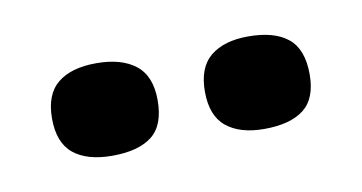

<svg xmlns="http://www.w3.org/2000/svg" viewBox="-29 -751 354 188"><g transform="rotate(-10 148.0 -657.0)"><path d="M223 -611Q199 -611 185.5 -622Q172 -633 172 -657Q172 -681 185.5 -692Q199 -703 223 -703Q249 -703 262.5 -692Q276 -681 276 -656Q276 -632 262.5 -621.5Q249 -611 223 -611ZM72 -611Q47 -611 33.5 -622Q20 -633 20 -657Q20 -681 33.5 -692Q47 -703 72 -703Q97 -703 111 -692Q125 -681 125 -657Q125 -632 111.5 -621.5Q98 -611 72 -611Z"/></g></svg>

Font: Bricolage Grotesque Condensed
Style: Regular
Weight: 400
Width: 3
Designer: Mathieu Triay
Foundry: Atelier Triay
Version: Version 1.000;gftools[0.9.30]